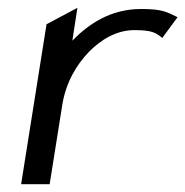

<svg xmlns="http://www.w3.org/2000/svg" viewBox="-20 -471 474 491"><path d="M34 0H107L139 -201C148 -260 176 -306 208 -339C237 -368 276 -394 324 -394C369 -394 379 -387 395 -374L434 -427C408 -439 399 -448 341 -448C263 -448 207 -410 165 -367L178 -451L99 -409Z"/></svg>

Font: Charger Sport
Style: DfObl
Weight: 400
Designer: Jasper
Foundry: Cannot Into Space Fonts
Version: Version 1.1